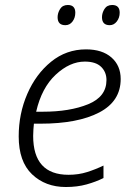

<svg xmlns="http://www.w3.org/2000/svg" viewBox="-20 -740 535 770"><path d="M244 10Q290 10 327.5 -0.5Q365 -11 395 -26V-76Q364 -61 329.5 -50Q295 -39 255 -39Q113 -39 113 -195Q113 -208 114 -221Q115 -234 116 -244H142Q292 -244 378 -289Q464 -334 464 -423Q464 -477 427 -509.5Q390 -542 325 -542Q246 -542 185 -492.5Q124 -443 89.5 -363.5Q55 -284 55 -193Q55 -92 108.5 -41Q162 10 244 10ZM125 -292Q147 -388 203.5 -440.5Q260 -493 320 -493Q364 -493 385.5 -472Q407 -451 407 -419Q407 -352 333.5 -322Q260 -292 152 -292ZM420 -639Q437 -639 448.5 -654Q460 -669 460 -689Q460 -720 430 -720Q409 -720 399 -704Q389 -688 389 -671Q389 -639 420 -639ZM242 -639Q260 -639 271 -654Q282 -669 282 -689Q282 -720 252 -720Q231 -720 221 -704Q211 -688 211 -671Q211 -639 242 -639Z"/></svg>

Font: Noto Sans UI Light
Style: Italic
Weight: 300
Italic angle: -12°
Designer: Monotype Design Team
Foundry: Monotype Imaging Inc.
Version: Version 1.901